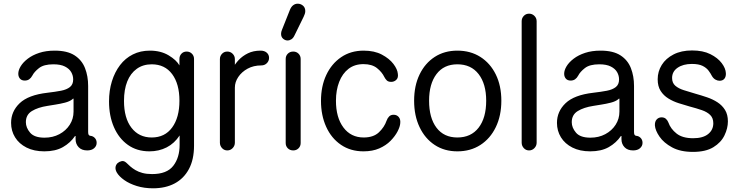

<svg xmlns="http://www.w3.org/2000/svg" viewBox="-20 -804 3999 1039"><path d="M220 15Q164 15 123.5 -5.5Q83 -26 61.5 -61Q40 -96 40 -139Q40 -201 86.5 -245.5Q133 -290 236 -302Q279 -307 310 -313Q341 -319 358.5 -333Q376 -347 376 -374Q376 -395 365.5 -413.5Q355 -432 331.5 -444Q308 -456 269 -456Q217 -456 191 -435.5Q165 -415 155 -395Q148 -382 138 -375Q128 -368 114 -368Q97 -368 88 -378.5Q79 -389 79 -405Q79 -424 92 -445.5Q105 -467 130.5 -486.5Q156 -506 192.5 -518Q229 -530 276 -530Q344 -530 383.5 -504.5Q423 -479 440 -435.5Q457 -392 457 -339V-90Q457 -80 459.5 -75Q462 -70 469 -69Q483 -68 493 -57.5Q503 -47 503 -31Q503 -14 489.5 -2Q476 10 452 10Q422 10 405.5 -7.5Q389 -25 389 -51V-68H386Q361 -31 320.5 -8Q280 15 220 15ZM221 -59Q266 -59 301.5 -78Q337 -97 357.5 -129Q378 -161 378 -200V-268Q378 -270 376.5 -270.5Q375 -271 372 -267Q357 -255 331.5 -248.5Q306 -242 280 -238Q254 -234 237 -231Q185 -223 152.5 -203Q120 -183 120 -143Q120 -113 143 -86Q166 -59 221 -59Z M789 15Q721 15 672 -20Q623 -55 596.5 -116Q570 -177 570 -255Q570 -314 585.5 -364Q601 -414 629.5 -451.5Q658 -489 699 -509.5Q740 -530 791 -530Q850 -530 892.5 -504.5Q935 -479 951 -450V-485Q951 -502 962 -513.5Q973 -525 990 -525Q1007 -525 1018.5 -513.5Q1030 -502 1030 -485V-16Q1030 59 1002.5 110.5Q975 162 925.5 188.5Q876 215 808 215Q760 215 720 202.5Q680 190 652.5 170.5Q625 151 613 131Q604 116 605 102.5Q606 89 616 79Q625 71 638 68Q651 65 664 77Q673 86 685 96.5Q697 107 713 116.5Q729 126 751 132Q773 138 803 138Q883 138 917.5 93.5Q952 49 952 -20V-71Q924 -28 882 -6.5Q840 15 789 15ZM801 -60Q872 -60 911.5 -114Q951 -168 951 -259Q951 -350 911.5 -403Q872 -456 801 -456Q754 -456 720 -431.5Q686 -407 668.5 -363Q651 -319 651 -258Q651 -165 691.5 -112.5Q732 -60 801 -60Z M1210 10Q1193 10 1181.5 -2.5Q1170 -15 1170 -32V-484Q1170 -501 1181.5 -513Q1193 -525 1210 -525Q1227 -525 1239 -513Q1251 -501 1251 -484V-416L1241 -436Q1251 -457 1271.5 -479Q1292 -501 1321.5 -515.5Q1351 -530 1390 -530Q1411 -530 1423.5 -519Q1436 -508 1436 -491Q1436 -474 1424 -462Q1412 -450 1394 -450Q1352 -450 1320 -432.5Q1288 -415 1269.5 -387.5Q1251 -360 1251 -330V-32Q1251 -15 1239 -2.5Q1227 10 1210 10Z M1567 10Q1549 10 1537.5 -1.5Q1526 -13 1526 -30V-485Q1526 -502 1537.5 -513.5Q1549 -525 1567 -525Q1584 -525 1595.5 -513.5Q1607 -502 1607 -485V-30Q1607 -13 1595.5 -1.5Q1584 10 1567 10ZM1536 -585Q1523 -585 1512 -594.5Q1501 -604 1501 -621Q1501 -631 1506 -643L1549 -751Q1556 -768 1567 -776Q1578 -784 1591 -784Q1607 -784 1619.5 -773.5Q1632 -763 1632 -744Q1632 -737 1629.5 -729Q1627 -721 1623 -713L1574 -613Q1567 -598 1557 -591.5Q1547 -585 1536 -585Z M1947 15Q1877 15 1825 -20.5Q1773 -56 1745 -118Q1717 -180 1717 -258Q1717 -337 1745.5 -398Q1774 -459 1826 -494.5Q1878 -530 1948 -530Q2006 -530 2046.5 -508.5Q2087 -487 2109 -458Q2131 -429 2133 -404Q2136 -383 2124.5 -372Q2113 -361 2097 -361Q2081 -361 2073 -369Q2065 -377 2060 -387Q2047 -414 2020 -435.5Q1993 -457 1947 -457Q1899 -457 1866 -431.5Q1833 -406 1815.5 -361Q1798 -316 1798 -259Q1798 -168 1838.5 -114Q1879 -60 1948 -60Q2001 -60 2030.5 -88Q2060 -116 2072 -151Q2077 -165 2086 -174Q2095 -183 2110 -183Q2127 -183 2137.5 -171Q2148 -159 2146 -138Q2145 -119 2131.5 -93Q2118 -67 2093.5 -42Q2069 -17 2032.5 -1Q1996 15 1947 15Z M2455 15Q2385 15 2332.5 -19.5Q2280 -54 2250.5 -116Q2221 -178 2221 -259Q2221 -340 2250.5 -401Q2280 -462 2332.5 -496Q2385 -530 2455 -530Q2526 -530 2579.5 -496Q2633 -462 2663 -401Q2693 -340 2693 -259Q2693 -178 2663 -116Q2633 -54 2579.5 -19.5Q2526 15 2455 15ZM2455 -60Q2529 -60 2570 -113Q2611 -166 2611 -259Q2611 -350 2570 -403Q2529 -456 2455 -456Q2382 -456 2342 -403Q2302 -350 2302 -259Q2302 -166 2342 -113Q2382 -60 2455 -60Z M2843 10Q2826 10 2814.5 -2.5Q2803 -15 2803 -32V-689Q2803 -706 2814.5 -718Q2826 -730 2843 -730Q2860 -730 2872 -718Q2884 -706 2884 -689V-32Q2884 -15 2872 -2.5Q2860 10 2843 10Z M3174 15Q3118 15 3077.5 -5.5Q3037 -26 3015.5 -61Q2994 -96 2994 -139Q2994 -201 3040.5 -245.5Q3087 -290 3190 -302Q3233 -307 3264 -313Q3295 -319 3312.5 -333Q3330 -347 3330 -374Q3330 -395 3319.5 -413.5Q3309 -432 3285.5 -444Q3262 -456 3223 -456Q3171 -456 3145 -435.5Q3119 -415 3109 -395Q3102 -382 3092 -375Q3082 -368 3068 -368Q3051 -368 3042 -378.5Q3033 -389 3033 -405Q3033 -424 3046 -445.5Q3059 -467 3084.5 -486.5Q3110 -506 3146.5 -518Q3183 -530 3230 -530Q3298 -530 3337.5 -504.5Q3377 -479 3394 -435.5Q3411 -392 3411 -339V-90Q3411 -80 3413.5 -75Q3416 -70 3423 -69Q3437 -68 3447 -57.5Q3457 -47 3457 -31Q3457 -14 3443.5 -2Q3430 10 3406 10Q3376 10 3359.5 -7.5Q3343 -25 3343 -51V-68H3340Q3315 -31 3274.5 -8Q3234 15 3174 15ZM3175 -59Q3220 -59 3255.5 -78Q3291 -97 3311.5 -129Q3332 -161 3332 -200V-268Q3332 -270 3330.5 -270.5Q3329 -271 3326 -267Q3311 -255 3285.5 -248.5Q3260 -242 3234 -238Q3208 -234 3191 -231Q3139 -223 3106.5 -203Q3074 -183 3074 -143Q3074 -113 3097 -86Q3120 -59 3175 -59Z M3730 18Q3662 18 3617 -6.5Q3572 -31 3549 -64.5Q3526 -98 3524 -125Q3523 -146 3533.5 -157.5Q3544 -169 3560 -169Q3575 -169 3584 -160.5Q3593 -152 3597 -141Q3609 -107 3641 -81.5Q3673 -56 3731 -56Q3784 -56 3812 -78.5Q3840 -101 3840 -137Q3840 -165 3823.5 -181.5Q3807 -198 3778 -208Q3749 -218 3711 -228Q3683 -236 3653 -245.5Q3623 -255 3597 -271Q3571 -287 3555 -312Q3539 -337 3539 -375Q3539 -417 3561 -452.5Q3583 -488 3625 -509.5Q3667 -531 3725 -531Q3784 -531 3824 -511Q3864 -491 3885.5 -462.5Q3907 -434 3908 -408Q3909 -389 3900 -378Q3891 -367 3874 -367Q3863 -367 3852 -373Q3841 -379 3833 -392Q3826 -406 3814.5 -421.5Q3803 -437 3782 -447.5Q3761 -458 3724 -458Q3677 -458 3647 -437.5Q3617 -417 3617 -382Q3617 -355 3634.5 -340Q3652 -325 3680.5 -316Q3709 -307 3743 -297Q3775 -288 3806 -277.5Q3837 -267 3862.5 -250.5Q3888 -234 3903.5 -209Q3919 -184 3919 -147Q3919 -110 3900.5 -71.5Q3882 -33 3840.5 -7.5Q3799 18 3730 18Z"/></svg>

Font: National Park
Style: Regular
Weight: 400
Designer: Andrea Herstowski, Ben Hoepner
Version: Version 1.009